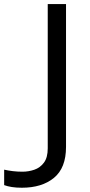

<svg xmlns="http://www.w3.org/2000/svg" viewBox="-104 -717 435 923"><path d="M1 185.5Q-26.4 185.5 -47.4 182.1Q-68.4 178.7 -84 172.9V98.6Q-64.5 103 -42.5 105.7Q-20.5 108.4 4.4 108.4Q33.2 108.4 61 98.9Q88.9 89.4 107.2 64.9Q125.5 40.5 125.5 -3.9V-697.3H213.4V-10.7Q213.4 90.3 155.5 137.9Q97.7 185.5 1 185.5Z"/></svg>

Font: Lunasima
Style: Regular
Weight: 400
Designer: The DocRepair Project, Monotype Design Team
Foundry: Google
Version: Version 2.009